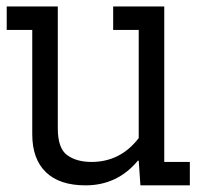

<svg xmlns="http://www.w3.org/2000/svg" viewBox="-33 -558 668 578"><path d="M384.6 -467.9H307.7V-538.5H461.5V-70.5H538.5V0H389.7L384.6 -74.4H382.1Q320.5 0 224.4 0Q146.2 0 105.1 -39.7Q64.1 -79.5 64.1 -153.8V-467.9H-12.8V-538.5H141V-171.8Q141 -111.5 169.2 -91Q197.4 -70.5 242.3 -70.5Q329.5 -70.5 384.6 -142.3Z"/></svg>

Font: Slabo 13px
Style: Regular
Weight: 400
Designer: John Hudson
Foundry: Tiro Typeworks Ltd.
Version: Version 1.02 Build 005a